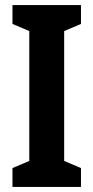

<svg xmlns="http://www.w3.org/2000/svg" viewBox="-20 -734 366 754"><path d="M298 0V-74L232 -102V-612L298 -640V-714H29V-640L95 -612V-102L29 -74V0Z"/></svg>

Font: Noto Sans Armenian ExtraCondensed
Style: Regular
Weight: 400
Width: 2
Designer: Monotype Design Team
Foundry: Monotype Imaging Inc.
Version: Version 2.008